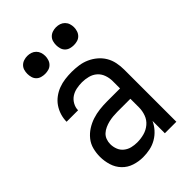

<svg xmlns="http://www.w3.org/2000/svg" viewBox="-222 -842 945 945"><g transform="rotate(-45 250.0 -370.0)"><path d="M201 8Q226 8 250 3Q274 -2 295.5 -14.5Q317 -27 333.5 -45.5Q350 -64 360 -86V0H440V-363Q440 -388 435 -412.5Q430 -437 417.5 -458Q405 -479 386 -495Q367 -511 344.5 -521Q322 -531 297.5 -534.5Q273 -538 249 -538Q225 -538 202 -535Q179 -532 157.5 -524Q136 -516 117 -502Q98 -488 85 -469Q72 -450 65 -427.5Q58 -405 58 -382Q58 -382 58 -382Q58 -382 58 -382H138Q138 -401 148 -419Q158 -437 174 -447.5Q190 -458 209.5 -462Q229 -466 249 -466Q270 -466 291.5 -460.5Q313 -455 329 -441Q345 -427 352.5 -406Q360 -385 360 -363V-312H269Q243 -312 217 -309Q191 -306 166.5 -298Q142 -290 120 -276Q98 -262 81.5 -241.5Q65 -221 58.5 -195.5Q52 -170 52 -144Q52 -114 61 -84.5Q70 -55 91 -33Q112 -11 141.5 -1.5Q171 8 201 8ZM232 -64Q213 -64 194.5 -68.5Q176 -73 161 -85Q146 -97 139 -115Q132 -133 132 -152Q132 -168 137.5 -182.5Q143 -197 154 -207Q165 -217 179.5 -223.5Q194 -230 208.5 -233.5Q223 -237 238.5 -238.5Q254 -240 269 -240H360V-180Q360 -156 351.5 -132.5Q343 -109 324 -93Q305 -77 281 -70.5Q257 -64 232 -64ZM350 -623Q363 -623 375 -626.5Q387 -630 396 -639Q405 -648 409 -660.5Q413 -673 413 -685Q413 -698 409 -710Q405 -722 396 -731Q387 -740 375 -744Q363 -748 350 -748Q338 -748 325.5 -744Q313 -740 304 -731Q295 -722 291.5 -710Q288 -698 288 -685Q288 -673 291.5 -660.5Q295 -648 304 -639Q313 -630 325.5 -626.5Q338 -623 350 -623ZM150 -623Q163 -623 175 -626.5Q187 -630 196 -639Q205 -648 209 -660.5Q213 -673 213 -685Q213 -698 209 -710Q205 -722 196 -731Q187 -740 175 -744Q163 -748 150 -748Q138 -748 125.5 -744Q113 -740 104 -731Q95 -722 91.5 -710Q88 -698 88 -685Q88 -673 91.5 -660.5Q95 -648 104 -639Q113 -630 125.5 -626.5Q138 -623 150 -623Z"/></g></svg>

Font: Iosevka SS09
Style: Regular
Weight: 400
Monospace: yes
Designer: Belleve Invis
Foundry: Belleve Invis
Version: Version 5.2.1; ttfautohint (v1.8.3)